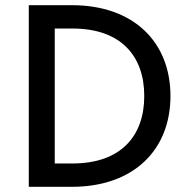

<svg xmlns="http://www.w3.org/2000/svg" viewBox="-20 -720 728 740"><path d="M91 0H257C495 0 637 -142 637 -350C637 -558 495 -700 257 -700H91ZM260 -90H191V-610H260C444 -610 536 -506 536 -350C536 -194 444 -90 260 -90Z"/></svg>

Font: Chess Sans Medium
Style: Regular
Weight: 500
Designer: Wolf Bōese
Foundry: Wolf Bōese
Version: Version 7.223;Glyphs 3.3 (3306)